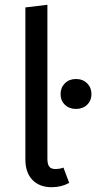

<svg xmlns="http://www.w3.org/2000/svg" viewBox="-20 -770 402 802"><path d="M86 -104V-739L178 -750V-106Q178 -85 185.5 -74.5Q193 -64 211 -64Q230 -64 245 -70L269 -6Q236 12 196 12Q145 12 115.5 -18.5Q86 -49 86 -104ZM362 -377Q362 -350 344 -332.5Q326 -315 297 -315Q269 -315 251 -332.5Q233 -350 233 -377Q233 -404 251 -422Q269 -440 297 -440Q326 -440 344 -422Q362 -404 362 -377Z"/></svg>

Font: Fira Sans
Style: Regular
Weight: 400
Designer: bBox Type GmbH & Carrois Corporate GbR & Edenspiekermann AG
Foundry: bBox Type GmbH & Carrois Corporate GbR & Edenspiekermann AG
Version: Version 4.301